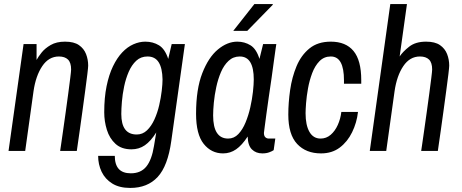

<svg xmlns="http://www.w3.org/2000/svg" viewBox="-20 -743 2274 945"><path d="M22 0 96 -526H160V-448Q168 -463 184.5 -484Q201 -505 229.5 -521.5Q258 -538 300 -538Q344 -538 368.5 -521Q393 -504 403.5 -477Q414 -450 414 -420Q414 -412 410 -378.5Q406 -345 399.5 -297.5Q393 -250 386 -198Q379 -146 372.5 -101Q366 -56 362 -28Q358 0 358 0H276Q276 0 280 -27Q284 -54 290 -96.5Q296 -139 303 -188.5Q310 -238 316 -283.5Q322 -329 326 -361Q330 -393 330 -401Q330 -435 314.5 -450Q299 -465 270 -465Q220 -465 188 -417.5Q156 -370 145 -294L104 0Z M621 182Q567 182 532 160Q497 138 480 102Q463 66 463 24H545Q545 67 564.5 88.5Q584 110 624 110Q673 110 700 77Q727 44 738 -25L749 -91Q722 -48 693 -28Q664 -8 627 -8Q578 -8 548.5 -35Q519 -62 506 -104Q493 -146 493 -190Q493 -262 504.5 -318.5Q516 -375 536 -416.5Q556 -458 581.5 -485Q607 -512 636.5 -525Q666 -538 695 -538Q733 -538 762.5 -520Q792 -502 808 -453L825 -526H890L823 -49Q806 74 756 128Q706 182 621 182ZM653 -81Q682 -81 703.5 -101.5Q725 -122 740 -155Q755 -188 763.5 -225Q772 -262 776 -296Q780 -330 780 -352Q779 -408 761 -436.5Q743 -465 706 -465Q673 -465 650.5 -444Q628 -423 613.5 -389.5Q599 -356 591 -317.5Q583 -279 580 -243Q577 -207 577 -182Q577 -81 653 -81Z M1078 12Q1020 12 982.5 -35Q945 -82 945 -183Q945 -304 975.5 -382.5Q1006 -461 1052.5 -499.5Q1099 -538 1148 -538Q1184 -538 1213 -520Q1242 -502 1257 -453L1275 -526H1340Q1340 -526 1336.5 -503Q1333 -480 1328 -442Q1323 -404 1316.5 -358Q1310 -312 1303 -266Q1296 -220 1291 -180.5Q1286 -141 1282.5 -116.5Q1279 -92 1279 -89Q1279 -74 1286 -67.5Q1293 -61 1303 -61H1335L1327 -4Q1320 1 1305.5 6.5Q1291 12 1271 12Q1240 12 1220 -7.5Q1200 -27 1199 -71Q1171 -28 1142 -8Q1113 12 1078 12ZM1103 -61Q1132 -61 1153 -83Q1174 -105 1188.5 -140Q1203 -175 1212 -215Q1221 -255 1225 -291.5Q1229 -328 1229 -352Q1229 -408 1212 -436.5Q1195 -465 1160 -465Q1128 -465 1105 -443.5Q1082 -422 1067.5 -388Q1053 -354 1044.5 -314.5Q1036 -275 1032.5 -238Q1029 -201 1029 -175Q1029 -118 1047.5 -89.5Q1066 -61 1103 -61ZM1128 -591 1232 -723H1322L1323 -720L1197 -591Z M1560 12Q1486 12 1442.5 -34.5Q1399 -81 1399 -179Q1399 -237 1408 -300Q1417 -363 1439.5 -417Q1462 -471 1503 -504.5Q1544 -538 1608 -538Q1682 -538 1720 -492Q1758 -446 1758 -349V-331H1673V-348Q1673 -406 1657 -435.5Q1641 -465 1608 -465Q1575 -465 1552.5 -442Q1530 -419 1516.5 -383Q1503 -347 1496 -308Q1489 -269 1486.5 -236Q1484 -203 1484 -186Q1484 -127 1503 -94Q1522 -61 1558 -61Q1586 -61 1607.5 -79.5Q1629 -98 1642.5 -128Q1656 -158 1660 -192H1742Q1736 -139 1713 -92Q1690 -45 1652 -16.5Q1614 12 1560 12Z M1800 0 1901 -723H1983L1947 -465Q1962 -488 1993.5 -513Q2025 -538 2077 -538Q2121 -538 2145.5 -521Q2170 -504 2180.5 -477Q2191 -450 2191 -420Q2191 -412 2187 -378.5Q2183 -345 2176.5 -297.5Q2170 -250 2163 -198Q2156 -146 2149.5 -101Q2143 -56 2139 -28Q2135 0 2135 0H2053Q2053 0 2057 -27Q2061 -54 2067 -96.5Q2073 -139 2080 -188.5Q2087 -238 2093 -283.5Q2099 -329 2103 -361Q2107 -393 2107 -401Q2107 -435 2091.5 -450Q2076 -465 2047 -465Q1997 -465 1965 -417.5Q1933 -370 1922 -294L1881 0Z"/></svg>

Font: Archivo Narrow
Style: Italic
Weight: 400
Italic angle: -8°
Designer: Hector Gatti
Foundry: Omnibus-Type
Version: Version 3.002